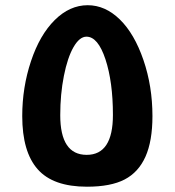

<svg xmlns="http://www.w3.org/2000/svg" viewBox="-20 -703 667 733"><path d="M312 9.8Q182.6 9.8 123.8 -56.9Q64.9 -123.5 64.9 -259.8Q64.9 -369.6 98.4 -469.7Q131.8 -569.8 189 -626.5Q246.1 -683.1 314.9 -683.1Q381.8 -683.1 437.5 -628.7Q493.2 -574.2 527.6 -473.9Q562 -373.5 562 -259.8Q562 -164.6 535.4 -105Q508.8 -45.4 455.8 -17.8Q402.8 9.8 312 9.8ZM311 -111.8Q411.1 -111.8 411.1 -264.2Q411.1 -390.1 382.6 -476.6Q354 -563 310.1 -563Q283.7 -563 260.7 -523.2Q237.8 -483.4 223.9 -413.3Q210 -343.3 210 -263.2Q210 -111.8 311 -111.8Z"/></svg>

Font: DroidArabicKufi-Bold
Style: Bold
Weight: 700
Designer: Pascal Zoghbi
Foundry: Ascender Corporation
Version: Version 1.00